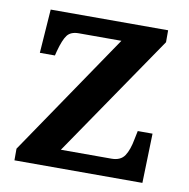

<svg xmlns="http://www.w3.org/2000/svg" viewBox="-66 -600 653 665"><g transform="rotate(10 261.0 -268.0)"><path d="M27 0V-41L320 -472H170Q142 -472 129.5 -455.5Q117 -439 106 -398L102 -382H49L60 -536H473V-494L179 -64H357Q389 -64 403 -85Q417 -106 424 -145L430 -174H482L477 0Z"/></g></svg>

Font: Noto Serif Gujarati SemiBold
Style: Regular
Weight: 600
Version: Version 2.102